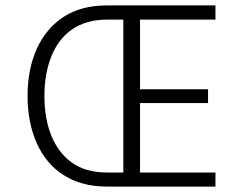

<svg xmlns="http://www.w3.org/2000/svg" viewBox="-20 -687 842 707"><path d="M773.4 -614.7V-667H372.6C309.6 -667 256.3 -652.8 212.9 -624C126.5 -566.9 81.5 -462.9 81.5 -333.5C81.5 -268.6 92.8 -211.4 114.7 -161.1C159.2 -61 246.1 0 372.6 0H773.4V-51.8H495.6V-307.6H746.1V-358.4H495.6V-614.7ZM434.1 -51.8H372.6C321.3 -51.8 278.8 -64 245.1 -87.9C177.2 -136.2 143.6 -224.1 143.6 -333.5C143.6 -388.2 151.9 -436.5 168.9 -479C202.6 -563.5 270.5 -614.7 372.6 -614.7H434.1Z"/></svg>

Font: Estedad Light
Style: Regular
Weight: 300
Designer: Amin Abedi
Version: Version 7.3